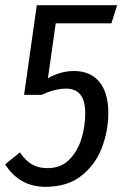

<svg xmlns="http://www.w3.org/2000/svg" viewBox="-25 -709 476 741"><path d="M-5 -75 52 -121Q73 -89 98.5 -74.5Q124 -60 158 -60Q210 -60 242.5 -93Q275 -126 289.5 -174.5Q304 -223 304 -272Q304 -367 230 -367Q188 -367 135 -343H68L117 -689H427L405 -619H190L160 -407Q209 -435 261 -435Q324 -435 358.5 -393Q393 -351 393 -273Q393 -204 368 -138.5Q343 -73 289 -30.5Q235 12 151 12Q49 12 -5 -75Z"/></svg>

Font: Fira Sans Compressed
Style: Italic
Weight: 400
Width: 1
Italic angle: -8°
Designer: bBox Type GmbH & Carrois Corporate GbR & Edenspiekermann AG
Foundry: bBox Type GmbH & Carrois Corporate GbR & Edenspiekermann AG
Version: Version 4.301